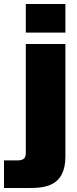

<svg xmlns="http://www.w3.org/2000/svg" viewBox="-82 -740 387 960"><path d="M245 42V-520H47V23C47 49 39 62 4 62H-62V200H63C146 200 245 190 245 42ZM47 -577H245V-720H47Z"/></svg>

Font: Aspekta 950
Style: Regular
Weight: 950
Designer: Ivo Dolenc
Version: Version 2.000